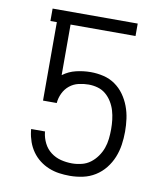

<svg xmlns="http://www.w3.org/2000/svg" viewBox="-83 -805 766 882"><g transform="rotate(10 300.0 -363.5)"><path d="M302 8Q276 8 251.5 4.5Q227 1 203.5 -8.5Q180 -18 160 -33.5Q140 -49 125.5 -69.5Q111 -90 102.5 -114Q94 -138 91 -163L90 -173H155V-169Q158 -143 170 -119Q182 -95 203 -79Q224 -63 249.5 -56.5Q275 -50 302 -50Q324 -50 346.5 -55.5Q369 -61 387 -74.5Q405 -88 418.5 -107Q432 -126 439.5 -147Q447 -168 449.5 -190.5Q452 -213 452 -236Q452 -258 449.5 -279.5Q447 -301 441 -321.5Q435 -342 423.5 -361Q412 -380 395.5 -394Q379 -408 358 -414Q337 -420 315 -420Q292 -420 268.5 -414.5Q245 -409 226.5 -394Q208 -379 197.5 -357Q187 -335 185 -311H121V-677H91V-735H488V-677H185V-440V-441Q213 -462 247 -470Q281 -478 315 -478Q345 -478 374.5 -471Q404 -464 428.5 -447Q453 -430 470.5 -405.5Q488 -381 498.5 -353Q509 -325 513 -295.5Q517 -266 517 -236Q517 -205 512.5 -174.5Q508 -144 496.5 -115.5Q485 -87 465.5 -62.5Q446 -38 419.5 -21.5Q393 -5 362.5 1.5Q332 8 302 8Z"/></g></svg>

Font: Iosevka Custom Light Extended
Style: Regular
Weight: 300
Width: 7
Monospace: yes
Designer: Belleve Invis
Foundry: Belleve Invis
Version: Version 11.2.4; ttfautohint (v1.8.4)